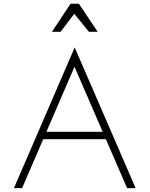

<svg xmlns="http://www.w3.org/2000/svg" viewBox="-20 -980 779 1000"><path d="M52.5 0 369 -733 686.5 0H642L349.5 -675L380 -660L95 0ZM171 -255 186.5 -293.5H553L568.5 -255ZM250.5 -814.5 347.5 -960.5H391L488.5 -814.5H443L367 -908L295.5 -814.5Z"/></svg>

Font: Russolo 10pt ExtraLight
Style: Regular
Weight: 200
Designer: Micah Stupak-Hahn
Version: Version 1.000